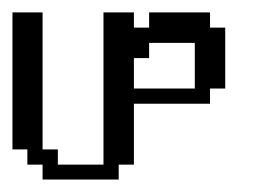

<svg xmlns="http://www.w3.org/2000/svg" viewBox="-20 -288 406 308"><path d="M292.5 -146V-219.2H219.2V-194.8H194.8V-146ZM48.3 0V-23.9H23.9V-48.3H0V-268.1H48.3V-48.3H72.8V-23.9H146V-268.1H194.8V-243.7H219.2V-268.1H316.9V-243.7H341.3V-146H316.9V-121.6H194.8V-23.9H170.4V0Z"/></svg>

Font: FS Mondwest Regular
Style: Regular
Weight: 400
Designer: NZWStudios2024
Foundry: https://fontstruct.com
Version: Version 1.0